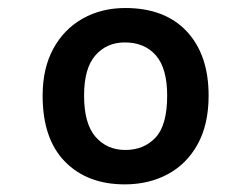

<svg xmlns="http://www.w3.org/2000/svg" viewBox="-20 -762 640 491"><path d="M299 -290.5Q203 -290.5 146 -348.8Q89 -407 89 -517.5Q89 -587 116.2 -637.2Q143.5 -687.5 191.5 -714.5Q239.5 -741.5 300.5 -741.5Q401.5 -741.5 457.5 -681.8Q513.5 -622 513.5 -517.5Q513.5 -444 485.5 -393.2Q457.5 -342.5 409 -316.5Q360.5 -290.5 299 -290.5ZM300.5 -378.5Q348 -378.5 377.8 -410.2Q407.5 -442 407.5 -517.5Q407.5 -587 378.8 -620.2Q350 -653.5 299 -653.5Q253 -653.5 224 -620.5Q195 -587.5 195 -517.5Q195 -446 224.2 -412.2Q253.5 -378.5 300.5 -378.5Z"/></svg>

Font: Spline Sans Mono Medium
Style: Regular
Weight: 500
Monospace: yes
Version: Version 1.004